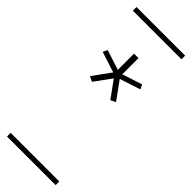

<svg xmlns="http://www.w3.org/2000/svg" viewBox="-398 -953 1325 1325"><g transform="rotate(45 265.0 -290.0)"><path d="M81.6 -538.1 97.3 -571.3 243.2 -524.1V-682.3H286.8V-524.1L432.7 -571.8L448.4 -538.6L296.9 -489.2L392.1 -357.7L354.5 -339.4L265 -463L175.5 -339.4L137.9 -357.7L233.1 -489.2ZM27.8 306.1H502.1V341.9H27.8ZM27.8 -922H502.1V-886.2H27.8Z"/></g></svg>

Font: AzarMehrMSRS1
Style: Regular
Weight: 1
Designer: Amin Abedi
Version: Version 1.00